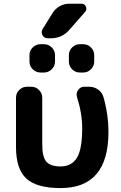

<svg xmlns="http://www.w3.org/2000/svg" viewBox="-20 -1004 637 1014"><path d="M257.8 -935.5Q271.5 -958 295.4 -971.2Q319.3 -984.4 345.7 -984.4H410.2Q426.8 -984.4 433.6 -969.2Q440.4 -954.1 429.7 -941.4L344.7 -844.7Q306.6 -801.8 249 -801.8H232.4Q213.9 -801.8 204.1 -818.4Q200.2 -826.2 200.2 -834Q200.2 -842.8 205.1 -850.6ZM193.4 -621.1Q169.9 -621.1 152.8 -638.2Q135.7 -655.3 135.7 -678.7V-712.9Q135.7 -736.3 152.8 -753.4Q169.9 -770.5 193.4 -770.5H212.9Q236.3 -770.5 253.4 -753.4Q270.5 -736.3 270.5 -712.9V-678.7Q270.5 -655.3 253.4 -638.2Q236.3 -621.1 212.9 -621.1ZM401.4 -621.1Q377.9 -621.1 360.8 -638.2Q343.8 -655.3 343.8 -678.7V-712.9Q343.8 -736.3 360.8 -753.4Q377.9 -770.5 401.4 -770.5H419.9Q443.4 -770.5 460.4 -753.4Q477.5 -736.3 477.5 -712.9V-678.7Q477.5 -655.3 460.4 -638.2Q443.4 -621.1 419.9 -621.1ZM552.7 -306.6Q552.7 -10.7 299.8 -10.7Q173.8 -10.7 119.1 -61Q64.5 -111.3 64.5 -227.5V-488.3Q64.5 -511.7 81.5 -528.8Q98.6 -545.9 122.1 -545.9H145.5Q168.9 -545.9 186 -528.8Q203.1 -511.7 203.1 -488.3V-241.2Q203.1 -174.8 225.1 -149.9Q247.1 -125 299.8 -125Q357.4 -125 385.7 -169.9Q414.1 -214.8 414.1 -326.2Q414.1 -405.3 386.7 -491.2Q384.8 -499 384.8 -504.9Q384.8 -517.6 392.6 -528.3Q404.3 -545.9 424.8 -545.9H451.2Q477.5 -545.9 498.5 -530.8Q519.5 -515.6 526.4 -491.2Q552.7 -399.4 552.7 -306.6Z"/></svg>

Font: Gen Jyuu Gothic P Bold
Style: Bold
Weight: 700
Designer: [Source Han Sans]
Ryoko NISHIZUKA  (kana & ideographs); Paul D. Hunt (Latin, Greek & Cyrillic); Wenlong ZHANG  (bopomofo
Version: Version 1.002.20150607